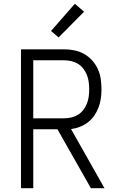

<svg xmlns="http://www.w3.org/2000/svg" viewBox="-20 -996 640 1016"><path d="M461 0 284 -312H156V0H91V-735H320Q347 -735 374 -729.5Q401 -724 425 -710.5Q449 -697 467.5 -676.5Q486 -656 497.5 -631Q509 -606 513 -578.5Q517 -551 517 -523Q517 -499 513.5 -474.5Q510 -450 501.5 -427.5Q493 -405 479 -384.5Q465 -364 445.5 -349Q426 -334 403 -325Q380 -316 356 -313L533 0ZM156 -370H320Q339 -370 358 -374.5Q377 -379 393 -389Q409 -399 421 -414.5Q433 -430 440 -448Q447 -466 449.5 -485Q452 -504 452 -523Q452 -543 449.5 -562Q447 -581 440 -599Q433 -617 421 -632.5Q409 -648 393 -658Q377 -668 358 -672.5Q339 -677 320 -677H156ZM290 -798 250 -832 376 -976 425 -934Z"/></svg>

Font: Iosevka Light Extended
Style: Regular
Weight: 300
Width: 7
Monospace: yes
Designer: Belleve Invis
Foundry: Belleve Invis
Version: Version 32.5.0; ttfautohint (v1.8.4)